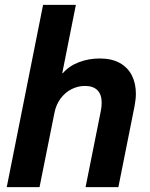

<svg xmlns="http://www.w3.org/2000/svg" viewBox="-20 -772 617 792"><path d="M157.7 -752H293L236.8 -470.2H239.3Q265.6 -500.5 306.2 -515.6Q346.7 -530.8 391.1 -530.8Q440.9 -530.8 474.4 -512Q507.8 -493.2 524.2 -460.4Q540.5 -427.7 540.5 -385.7Q540.5 -362.8 535.2 -335L468.3 0H333L396 -314.9Q399.4 -332 399.4 -348.1Q399.4 -382.3 381.8 -399.9Q364.3 -417.5 330.6 -417.5Q301.3 -417.5 274.9 -404.1Q248.5 -390.6 230 -365.7Q211.4 -340.8 204.6 -306.6L143.1 0H7.8Z"/></svg>

Font: Reddit Sans Chocolate
Style: Bold Italic
Weight: 700
Italic angle: -11.25°
Designer: Stephen Hutchings
Version: Version 1.013